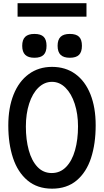

<svg xmlns="http://www.w3.org/2000/svg" viewBox="-20 -1146 640 1180"><path d="M31 -375Q31 -483.5 63.5 -564.8Q96 -646 156.8 -690.5Q217.5 -735 300 -735Q383 -735 443.2 -691.2Q503.5 -647.5 535.8 -566.5Q568 -485.5 568 -376Q568 -262.5 539.5 -175Q511 -87.5 451 -37Q391 13.5 300 13.5Q209.5 13.5 149.2 -37Q89 -87.5 60 -175Q31 -262.5 31 -375ZM459.5 -369.5Q459.5 -445.5 439.2 -508Q419 -570.5 382.5 -606.8Q346 -643 299.5 -643Q253 -643 216.2 -607.5Q179.5 -572 159.2 -509.2Q139 -446.5 139 -368.5Q139 -287.5 156.8 -222.8Q174.5 -158 210.2 -120.2Q246 -82.5 298 -82.5Q350 -82.5 386.5 -120.2Q423 -158 441.2 -223Q459.5 -288 459.5 -369.5ZM116.5 -864.5Q116.5 -902 135 -919.8Q153.5 -937.5 191.5 -937.5Q230.5 -937.5 248.2 -920Q266 -902.5 266 -864.5Q266 -827 248.2 -809Q230.5 -791 191.5 -791Q153.5 -791 135 -809Q116.5 -827 116.5 -864.5ZM334 -864.5Q334 -902 352.5 -919.8Q371 -937.5 409 -937.5Q448 -937.5 465.8 -920Q483.5 -902.5 483.5 -864.5Q483.5 -827 465.8 -809Q448 -791 409 -791Q371 -791 352.5 -809Q334 -827 334 -864.5ZM88 -1126.5H511.5V-1043.5H88Z"/></svg>

Font: JuliaMono Medium
Style: Regular
Weight: 500
Monospace: yes
Designer: cormullion
Foundry: corm
Version: Version 0.054; ttfautohint (v1.8.4)